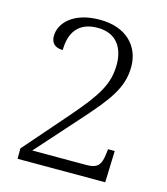

<svg xmlns="http://www.w3.org/2000/svg" viewBox="-109 -808 776 893"><g transform="rotate(15 279.5 -362.0)"><path d="M59 0H481L486 -152H454L451 -128C445 -81 434 -55 377 -55H115L297 -259C403 -378 459 -448 459 -550C459 -647 392 -724 262 -724C136 -724 74 -659 74 -595C74 -557 99 -543 131 -543C131 -624 167 -685 262 -685C356 -685 391 -618 391 -543C391 -448 351 -386 242 -260L59 -50Z"/></g></svg>

Font: Noto Serif Bengali Light
Style: Regular
Weight: 300
Designer: Juan Bruce, Universal Thirst, Indian Type Foundry and the Monotype Design Team.
Foundry: Monotype Imaging Inc.
Version: Version 2.003